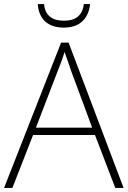

<svg xmlns="http://www.w3.org/2000/svg" viewBox="-20 -1019 630 946"><path d="M548 -93 448 -354H143L41 -93H0L281 -809H318L589 -93ZM330 -671Q325 -688 316 -712.5Q307 -737 298 -763Q291 -739 282 -714.5Q273 -690 265 -671L157 -390H434ZM424 -999Q418 -944 385 -913.5Q352 -883 294 -883Q236 -883 203 -913Q170 -943 166 -999H197Q205 -917 295 -917Q341 -917 365 -938.5Q389 -960 393 -999Z"/></svg>

Font: Noto Sans Kannada UI ExtraLight
Style: Regular
Weight: 200
Designer: Jelle Bosma - Monotype Design Team
Foundry: Monotype Imaging Inc.
Version: Version 2.005; ttfautohint (v1.8.4.7-5d5b)